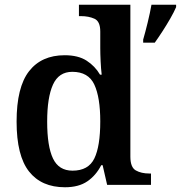

<svg xmlns="http://www.w3.org/2000/svg" viewBox="-20 -780 763 810"><path d="M254 10Q155 10 102.5 -56.5Q50 -123 50 -267Q50 -412 102.5 -479.5Q155 -547 253 -547Q310 -547 345.5 -524Q381 -501 402 -465H409Q406 -490 404.5 -521.5Q403 -553 403 -578V-647Q403 -690 378.5 -701Q354 -712 321 -712H313V-760H530V-119Q530 -74 553 -61Q576 -48 610 -48H617V0H432L413 -83H407Q385 -40 348.5 -15Q312 10 254 10ZM286 -60Q353 -60 378 -111.5Q403 -163 403 -268Q403 -369 378 -423Q353 -477 285 -477Q228 -477 203.5 -423Q179 -369 179 -267Q179 -163 203.5 -111.5Q228 -60 286 -60ZM584 -613Q593 -644 603 -685Q613 -726 619 -760H723V-750Q714 -729 698.5 -702Q683 -675 665.5 -648Q648 -621 633 -600H584Z"/></svg>

Font: Noto Serif Hentaigana SemiBold
Style: Regular
Weight: 600
Designer: Kazuhiro Yamada
Foundry: nipponia
Version: Version 1.000; ttfautohint (v1.8.4.7-5d5b)